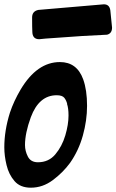

<svg xmlns="http://www.w3.org/2000/svg" viewBox="-32 -866 540 891"><path d="M150 -684Q118 -684 118 -720Q117 -735 117 -785Q117 -814 146 -820L450 -846Q476 -846 480 -818L488 -738Q488 -711 465 -705L351 -699L180 -687ZM111 5Q62 5 35.5 -25.5Q9 -56 -1.5 -99.5Q-12 -143 -12 -182Q-12 -260 14 -343Q32 -397 64 -451Q140 -578 246 -578Q325 -578 354 -498Q372 -448 372 -375Q372 -307 352.5 -237Q333 -167 293 -110Q260 -65 213 -30Q166 5 111 5ZM144 -113Q194 -113 225 -150Q256 -187 271 -237.5Q286 -288 286 -330Q286 -364 279 -384L280 -383Q276 -400 266.5 -412Q257 -424 231 -424Q149 -424 111 -322Q84 -248 84 -193Q84 -165 97.5 -139Q111 -113 144 -113Z"/></svg>

Font: Bangerz
Style: Regular
Weight: 400
Designer: vernon adams
Foundry: Vernon Adams
Version: Version 2.10;February 7, 2025;FontCreator 13.0.0.2683 64-bit